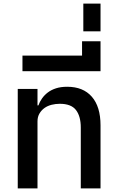

<svg xmlns="http://www.w3.org/2000/svg" viewBox="-20 -1040 648 1060"><path d="M78 -549H187V-458H192Q199 -478 212 -496.5Q225 -515 244 -529.5Q263 -544 289.5 -552.5Q316 -561 351 -561Q439 -561 487 -506Q535 -451 535 -348V0H426V-336Q426 -398 399.5 -432.5Q373 -467 310 -467Q287 -467 265 -461.5Q243 -456 226 -444Q209 -432 198 -413.5Q187 -395 187 -370V0H78Z M104 -733H433V-812H535V-647H104Z M440 -1020H535V-867H440Z"/></svg>

Font: IBM Plex Sans Thai Medium
Style: Regular
Weight: 500
Designer: Mike Abbink, Paul van der Laan, Pieter van Rosmalen, Ben Mitchell, Mark Frömberg
Foundry: Bold Monday
Version: Version 1.1